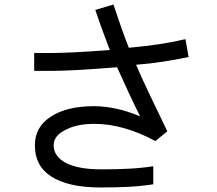

<svg xmlns="http://www.w3.org/2000/svg" viewBox="-20 -765 960 848"><path d="M131 -531H212Q252 -531 318 -534.5Q384 -538 465 -544Q453 -576 436 -621.5Q419 -667 401 -721L481 -745Q500 -688 516.5 -641Q533 -594 549 -554Q616 -560 677.5 -569Q739 -578 799 -592L813 -513Q759 -502 702 -493Q645 -484 581 -479Q608 -416 644 -341Q680 -266 719 -185L666 -142Q629 -162 594.5 -176Q560 -190 528 -199Q496 -208 463 -213Q430 -218 396 -218Q318 -218 269 -191Q217 -166 217 -123Q217 -75 270 -46Q325 -17 428 -17Q495 -17 552 -20Q609 -23 657 -31V49Q606 57 549 60Q492 63 423 63Q280 63 204 13Q134 -33 134 -123Q134 -205 205 -250Q275 -296 395 -296Q492 -296 599 -251Q588 -273 574.5 -300.5Q561 -328 547.5 -357.5Q534 -387 521 -415.5Q508 -444 497 -468Q397 -460 325.5 -456Q254 -452 215 -452H131Z"/></svg>

Font: BM YEONSUNG
Style: Regular
Weight: 400
Designer: Bongjin Kim; Myungsoo Han; Jaehyun Keum; Jihee Min; Dokyung Lee; Chorong Kim; Jooyeon Kang; Sang-a Kim;
Foundry: Sandoll Communications Inc.
Version: Version 1.000;PS 1;hotconv 16.6.51;makeotf.lib2.5.65220